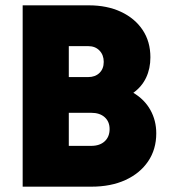

<svg xmlns="http://www.w3.org/2000/svg" viewBox="-20 -700 636 720"><path d="M65 0Q65 -168 65 -340Q65 -512 65 -680Q127 -680 189.5 -680Q252 -680 313 -680Q382 -680 434 -655.5Q486 -631 515 -587.5Q544 -544 544 -485Q544 -443 528 -409Q512 -375 480 -352Q522 -327 544 -287.5Q566 -248 566 -200Q566 -140 535.5 -95Q505 -50 450.5 -25Q396 0 323 0Q259 0 194 0Q129 0 65 0ZM369 -468Q369 -468 369 -468Q369 -468 369 -468Q369 -494 353 -510.5Q337 -527 311 -527Q293 -527 274.5 -527Q256 -527 238 -527Q238 -499 238 -469.5Q238 -440 238 -411Q256 -411 274.5 -411Q293 -411 311 -411Q337 -411 353 -426.5Q369 -442 369 -468ZM391 -216Q391 -216 391 -216Q391 -216 391 -216Q391 -244 372.5 -260.5Q354 -277 322 -277Q301 -277 280 -277Q259 -277 238 -277Q238 -246 238 -215Q238 -184 238 -153Q259 -153 280 -153Q301 -153 322 -153Q354 -153 372.5 -170Q391 -187 391 -216Z"/></svg>

Font: Tilt Warp
Style: Regular
Weight: 400
Designer: Andy Clymer
Foundry: Andy Clymer
Version: Version 1.000